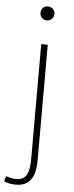

<svg xmlns="http://www.w3.org/2000/svg" viewBox="-97 -769 407 1057"><g transform="rotate(5 106.0 -240.5)"><path d="M31 256C105 256 141 211 141 110V-527H105V106C105 174 94 225 33 225C11 225 -11 218 -24 214L-33 243C-18 250 9 256 31 256ZM124 -660C144 -660 163 -675 163 -698C163 -723 144 -737 124 -737C103 -737 86 -723 86 -698C86 -675 103 -660 124 -660Z"/></g></svg>

Font: Genne Gothic ExtraLight
Style: Regular
Weight: 250
Designer: Ryoko NISHIZUKA (kana & ideographs); Paul D. Hunt (Latin, Greek & Cyrillic); Wenlong ZHANG (bopomofo); Sandoll Communica
Foundry: Adobe Systems Incorporated
Version: Version 1.004;PS 1.004;hotconv 16.6.51;makeotf.lib2.5.65220